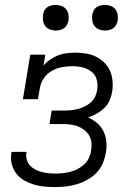

<svg xmlns="http://www.w3.org/2000/svg" viewBox="-20 -752 540 780"><path d="M205 8Q182 8 160 6Q138 4 117 -2.5Q96 -9 77.5 -19.5Q59 -30 46.5 -46.5Q34 -63 28 -84.5Q22 -106 26 -128Q26 -130 26.5 -131.5Q27 -133 27 -135H88Q88 -134 87.5 -133Q87 -132 87 -131Q85 -117 89 -103Q93 -89 102 -79.5Q111 -70 123 -63.5Q135 -57 148.5 -53.5Q162 -50 176 -48.5Q190 -47 205 -47Q220 -47 235 -48.5Q250 -50 265.5 -54Q281 -58 295.5 -65.5Q310 -73 322 -84Q334 -95 341 -110Q348 -125 350 -140Q353 -156 351.5 -172Q350 -188 342.5 -201Q335 -214 323 -223.5Q311 -233 297 -238.5Q283 -244 267 -246Q251 -248 235 -248H181L190 -303H244Q258 -303 271.5 -304.5Q285 -306 299 -310Q313 -314 326 -320.5Q339 -327 350 -337Q361 -347 367 -360.5Q373 -374 375 -387Q377 -401 375.5 -415Q374 -429 368 -441Q362 -453 351.5 -461Q341 -469 328.5 -474Q316 -479 302 -481Q288 -483 274 -483Q274 -483 274 -483Q274 -483 273 -483Q252 -483 231 -479Q210 -475 190.5 -464Q171 -453 158 -434Q145 -415 142 -394L134 -349H73L103 -530H164L157 -486Q169 -500 184.5 -510.5Q200 -521 217 -527.5Q234 -534 251.5 -536Q269 -538 286 -538Q308 -538 329.5 -534.5Q351 -531 369.5 -522Q388 -513 403 -498.5Q418 -484 426.5 -465Q435 -446 437 -424.5Q439 -403 436 -381Q433 -363 425.5 -345Q418 -327 404 -313.5Q390 -300 373 -290.5Q356 -281 338 -275Q358 -266 374.5 -252Q391 -238 400.5 -218.5Q410 -199 412 -176Q414 -153 410 -131Q406 -109 397 -87.5Q388 -66 371.5 -49.5Q355 -33 334.5 -21.5Q314 -10 292 -3.5Q270 3 248 5.5Q226 8 205 8ZM406 -628Q394 -628 382.5 -632.5Q371 -637 364 -646Q357 -655 355 -667.5Q353 -680 355 -693Q356 -701 360.5 -709.5Q365 -718 372.5 -723Q380 -728 389 -730Q398 -732 406 -732Q419 -732 430.5 -727.5Q442 -723 449 -714Q456 -705 458 -692.5Q460 -680 458 -667Q456 -659 451.5 -650.5Q447 -642 439.5 -637Q432 -632 423.5 -630Q415 -628 406 -628ZM206 -628Q194 -628 182.5 -632.5Q171 -637 164 -646Q157 -655 155 -667.5Q153 -680 155 -693Q156 -701 160.5 -709.5Q165 -718 172.5 -723Q180 -728 189 -730Q198 -732 206 -732Q219 -732 230.5 -727.5Q242 -723 249 -714Q256 -705 258 -692.5Q260 -680 258 -667Q256 -659 251.5 -650.5Q247 -642 239.5 -637Q232 -632 223.5 -630Q215 -628 206 -628Z"/></svg>

Font: Iosevka Curly Slab LtObl
Style: Regular
Weight: 300
Italic angle: -9°
Monospace: yes
Designer: Belleve Invis
Foundry: Belleve Invis
Version: Version 11.0.0; ttfautohint (v1.8.3)